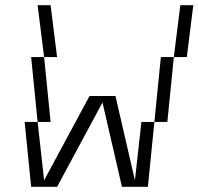

<svg xmlns="http://www.w3.org/2000/svg" viewBox="-20 -720 765 740"><path d="M150 -500H100L125 -250H175ZM75 -250 100 0H200L375 -325L450 0H550L575 -250H525L500 -25L425 -350H325L150 -25L125 -250ZM125 -700 150 -500H200L175 -700ZM575 -250H625L650 -500H600ZM650 -500H700L725 -700H675Z"/></svg>

Font: LS-VG5000 Light Shifted
Style: Regular
Weight: 400
Designer: Justin Bihan, 2021
Foundry: Justin Bihan, 2021
Version: Version 1.000;Glyphs 3.1.2 (3151)